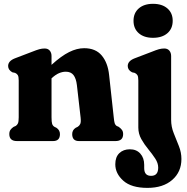

<svg xmlns="http://www.w3.org/2000/svg" viewBox="-20 -720 956 980"><path d="M243 -434V-389Q293 -434.5 332.8 -454.2Q372.5 -474 409.5 -474Q468 -474 499.2 -436.8Q530.5 -399.5 537 -336.5L560.5 -121.5Q562.5 -99.5 565.5 -90.5Q568.5 -81.5 576 -77L586 -72.5Q596.5 -65 602.5 -56.8Q608.5 -48.5 608.5 -35.5Q608.5 0 569.5 0H383Q348.5 0 348.5 -35.5Q348.5 -56 366 -67.5L377 -73Q385 -78 389.5 -87.2Q394 -96.5 391.5 -119.5L372.5 -285.5Q368.5 -319.5 355.2 -336.8Q342 -354 315.5 -354Q299 -354 281.2 -346.5Q263.5 -339 244 -321L243 -320V-121.5Q243 -97 246.2 -87.5Q249.5 -78 257.5 -73L268.5 -67.5Q286 -55.5 286 -35.5Q286 0 251 0H66.5Q27.5 0 27.5 -35.5Q27.5 -48.5 33.2 -57Q39 -65.5 49.5 -72.5L60 -77Q67.5 -81.5 71.5 -90.2Q75.5 -99 75.5 -121.5V-309.5Q75.5 -329 70.8 -336.5Q66 -344 57 -348L43 -351Q21.5 -363 21.5 -383Q21.5 -408.5 55.5 -422L144.5 -456Q167 -465 180.8 -468.8Q194.5 -472.5 208 -472.5Q224.5 -472.5 233.8 -461.8Q243 -451 243 -434ZM761 -527Q715 -527 688.2 -550.5Q661.5 -574 661.5 -614Q661.5 -653.5 688.2 -677Q715 -700.5 761 -700.5Q807.5 -700.5 834.5 -677Q861.5 -653.5 861.5 -614Q861.5 -574 834.5 -550.5Q807.5 -527 761 -527ZM853.5 -108.5Q853.5 -73 866.8 -40Q880 -7 893 25.5Q906 58 906 91.5Q906 157.5 859.2 198.2Q812.5 239 732.5 239Q650.5 239 609.5 202.5Q568.5 166 568.5 118.5Q568.5 81.5 589 61.8Q609.5 42 643 42Q676.5 42 696.2 64Q716 86 716 121.5V138Q716 178 751.5 177.5Q787.5 177.5 787.5 135.5Q787.5 112.5 772.2 89.2Q757 66 736.8 41.5Q716.5 17 701.2 -10.2Q686 -37.5 686 -69V-309.5Q686 -329 681.2 -336.5Q676.5 -344 667.5 -348L654 -351Q632 -362.5 632 -383Q632 -408.5 666.5 -422L755.5 -456Q777.5 -465 791.2 -468.8Q805 -472.5 818.5 -472.5Q835 -472.5 844.2 -461.8Q853.5 -451 853.5 -434Z"/></svg>

Font: Fraunces 72pt SuperSoft
Style: Bold
Weight: 700
Version: Version 1.000;[0bf87f6ff]